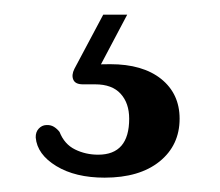

<svg xmlns="http://www.w3.org/2000/svg" viewBox="-20 -26 303 265"><path d="M122.5 -5.8H155.6L114.9 71.2L94.6 65Q102.5 63.8 111.4 63.2Q120.3 62.6 132.2 62.6Q177 62.6 202.5 83Q227.9 103.5 227.9 137.8Q227.9 174.5 200.2 196.9Q172.5 219.2 124.4 219.2Q84 219.2 57.7 203.2Q31.3 187.1 29.3 163.8Q29.1 156.1 33.5 151.5Q37.8 146.9 43.7 146.6Q49.8 146.2 54.4 149Q58.9 151.8 62.2 156.1Q68.9 173.1 83.6 180.3Q98.2 187.5 115.5 187.5Q158.3 187.5 158.3 137.9Q158.3 116.3 146.5 103.4Q134.7 90.4 111.4 90.4H94.5Q83.9 90.4 81.2 84Q78.4 77.6 82.7 69Z"/></svg>

Font: Fraunces
Style: Regular
Weight: 900
Version: Version 1.000;[b76b70a41]